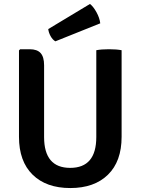

<svg xmlns="http://www.w3.org/2000/svg" viewBox="-20 -937 711 971"><path d="M595 -683V-245Q595 -121 526 -53.5Q457 14 335.5 14Q214 14 145 -53.5Q76 -121 76 -245V-682L82 -688H130Q168 -688 185.5 -668.5Q203 -649 203 -607V-244Q203 -88 335 -88Q467 -88 467 -244V-683Q492 -688 531 -688Q570 -688 595 -683ZM224 -790 435 -917Q452 -904 468 -875Q484 -846 487 -819L260 -728Q246 -736 236 -754Q226 -772 224 -790Z"/></svg>

Font: Signika Negative
Style: Semibold
Weight: 600
Designer: Anna Giedrys
Foundry: Anna Giedrys
Version: Version 1.001